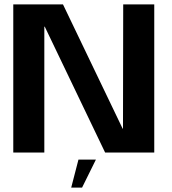

<svg xmlns="http://www.w3.org/2000/svg" viewBox="-20 -695 786 875"><path d="M40.5 0H182V-573.5H184L459 0H683V-675H541.5L540.5 -108.5H539L267 -675H40.5ZM304.5 160H354L417 32.5H337.5Z"/></svg>

Font: Anybody Thin SemiBold
Style: Regular
Weight: 600
Version: Version 1.113;gftools[0.9.25]